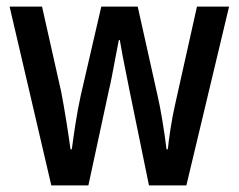

<svg xmlns="http://www.w3.org/2000/svg" viewBox="-20 -560 721 580"><path d="M372 -283Q368 -304 362 -333Q356 -362 350.5 -391Q345 -420 342 -439H339Q335 -419 329.5 -390Q324 -361 318.5 -332Q313 -303 308 -283L247 0H135L9 -540H107L165 -282Q173 -240 180.5 -193Q188 -146 193 -109H197Q201 -141 208 -186Q215 -231 224 -272L286 -540H396L456 -271Q463 -241 470.5 -196Q478 -151 483 -109H487Q489 -131 495 -170.5Q501 -210 510 -249L575 -540H672L543 0H430Z"/></svg>

Font: Noto Sans Telugu Condensed Medium
Style: Regular
Weight: 500
Width: 3
Designer: Jelle Bosma - Monotype Design Team
Foundry: Monotype Imaging Inc.
Version: Version 2.005; ttfautohint (v1.8.4.7-5d5b)